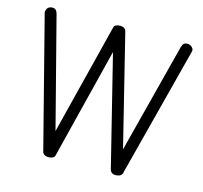

<svg xmlns="http://www.w3.org/2000/svg" viewBox="-105 -842 1011 958"><g transform="rotate(15 400.5 -363.0)"><path d="M23 -680Q16 -697 24 -711.5Q32 -726 52 -726Q72 -726 78 -703V-704L225 -135L368 -704Q370 -718 380.5 -722Q391 -726 400 -726Q428 -726 433 -704L574 -134L721 -704V-703Q727 -726 747 -726Q764 -726 774 -715Q784 -704 779 -691L607 -27Q604 0 569 0Q559 0 551 -6Q543 -12 541 -22L400 -590L258 -22Q255 0 224 0Q197 0 192 -22Z"/></g></svg>

Font: VDS
Style: Thin
Weight: 100
Width: 0
Designer: artmaker
Foundry: artmaker
Version: Version 1.000 2012 initial release